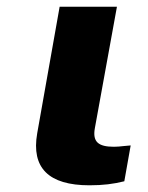

<svg xmlns="http://www.w3.org/2000/svg" viewBox="-20 -548 443 573"><path d="M247 5C288 5 319 1 351 -7L370 -114L348 -112C339 -111 330 -110 320 -110C273 -110 256 -125 263 -165L329 -528H158L91 -150C73 -47 125 5 247 5Z"/></svg>

Font: Asimov
Style: XWidIt
Weight: 500
Designer: Google
Version: Version 2.000980; 2014